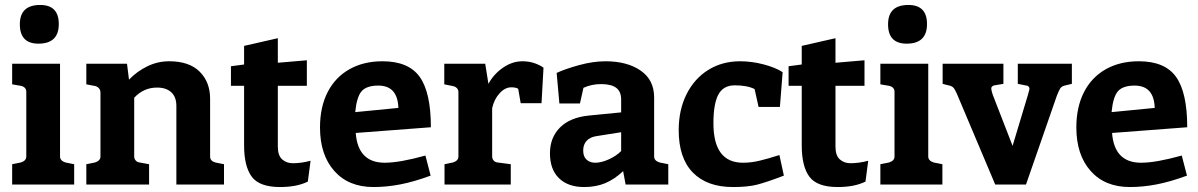

<svg xmlns="http://www.w3.org/2000/svg" viewBox="-20 -744 4831 774"><path d="M60 -646Q60 -724 142 -724Q217 -724 217 -647Q217 -568 135 -568Q60 -568 60 -646ZM29 -82 64 -89Q86 -96 86 -113V-374Q86 -384 80 -390Q74 -396 64 -398L29 -404V-487H222V-113Q222 -96 244 -89L279 -82V0H29Z M883 -82V0H691V-317Q691 -353 670.5 -372Q650 -391 613 -391Q559 -391 521 -350V-113Q521 -104 527 -97Q533 -90 543 -89L581 -82V0H328V-82L363 -89Q385 -96 385 -113V-370Q385 -390 365 -397L328 -404V-487H492L500 -423Q533 -457 574.5 -477Q616 -497 662 -497Q743 -497 785 -455Q827 -413 827 -346V-113Q827 -95 848 -89Z M1232 -96 1221 -12Q1177 10 1109 10Q1026 10 995 -31.5Q964 -73 964 -158V-398H911V-477L964 -484V-559L1100 -590V-491L1217 -501V-398H1100V-153Q1100 -117 1117.5 -101.5Q1135 -86 1160 -86Q1195 -86 1232 -96Z M1695 -117 1716 -36Q1648 -11 1593 -0.5Q1538 10 1486 10Q1385 10 1327.5 -55Q1270 -120 1270 -230Q1270 -312 1300.5 -372Q1331 -432 1388 -464.5Q1445 -497 1522 -497Q1627 -497 1672 -434Q1717 -371 1717 -231L1414 -208Q1423 -88 1531 -88Q1591 -88 1695 -117ZM1412 -292 1586 -309Q1583 -399 1505 -399Q1458 -399 1438 -376.5Q1418 -354 1412 -292Z M2171 -471 2163 -328H2079L2069 -386Q2060 -392 2041 -392Q2016 -392 1994 -368Q1972 -344 1964 -308V-113Q1964 -104 1970 -97Q1976 -90 1986 -89L2039 -82V0H1772V-82L1806 -89Q1828 -96 1828 -113V-373Q1828 -382 1822 -388.5Q1816 -395 1806 -397L1771 -404V-487H1936L1949 -406Q1970 -445 2007.5 -471Q2045 -497 2086 -497Q2114 -497 2137 -488.5Q2160 -480 2171 -471Z M2674 -82V0H2502L2492 -54Q2457 -21 2419.5 -5.5Q2382 10 2335 10Q2270 10 2233.5 -25.5Q2197 -61 2197 -126Q2197 -189 2237 -229.5Q2277 -270 2352 -278L2484 -291V-343Q2484 -375 2464 -390Q2444 -405 2403 -405Q2365 -405 2332 -390L2318 -327H2235L2224 -450Q2258 -466 2314.5 -481.5Q2371 -497 2421 -497Q2508 -497 2562.5 -459.5Q2617 -422 2617 -351V-113Q2617 -96 2639 -89ZM2380 -88Q2404 -88 2434 -101.5Q2464 -115 2484 -135V-211L2383 -195Q2358 -191 2344.5 -176Q2331 -161 2331 -137Q2331 -113 2344.5 -100.5Q2358 -88 2380 -88Z M2716 -219Q2716 -301 2747.5 -364Q2779 -427 2835 -462Q2891 -497 2964 -497Q3010 -497 3058 -484.5Q3106 -472 3135 -453L3124 -313H3038L3022 -385Q2992 -400 2942 -400Q2896 -400 2876 -363Q2856 -326 2856 -247Q2856 -88 2975 -88Q3008 -88 3041.5 -96Q3075 -104 3122 -119L3140 -36Q3069 -9 3031.5 0.5Q2994 10 2935 10Q2830 10 2773 -48.5Q2716 -107 2716 -219Z M3480 -96 3469 -12Q3425 10 3357 10Q3274 10 3243 -31.5Q3212 -73 3212 -158V-398H3159V-477L3212 -484V-559L3348 -590V-491L3465 -501V-398H3348V-153Q3348 -117 3365.5 -101.5Q3383 -86 3408 -86Q3443 -86 3480 -96Z M3560 -646Q3560 -724 3642 -724Q3717 -724 3717 -647Q3717 -568 3635 -568Q3560 -568 3560 -646ZM3529 -82 3564 -89Q3586 -96 3586 -113V-374Q3586 -384 3580 -390Q3574 -396 3564 -398L3529 -404V-487H3722V-113Q3722 -96 3744 -89L3779 -82V0H3529Z M4301 -487V-406L4276 -400Q4260 -397 4254 -387.5Q4248 -378 4240 -357L4116 0H3992L3837 -367Q3829 -385 3822.5 -391.5Q3816 -398 3799 -401L3780 -406V-487H4025V-406L3989 -400Q3983 -399 3979.5 -395.5Q3976 -392 3976 -388Q3976 -380 3982 -362L4062 -156L4124 -362Q4125 -368 4127.5 -375Q4130 -382 4130 -388Q4130 -391 4126.5 -395Q4123 -399 4118 -399L4083 -406V-487Z M4744 -117 4765 -36Q4697 -11 4642 -0.5Q4587 10 4535 10Q4434 10 4376.5 -55Q4319 -120 4319 -230Q4319 -312 4349.5 -372Q4380 -432 4437 -464.5Q4494 -497 4571 -497Q4676 -497 4721 -434Q4766 -371 4766 -231L4463 -208Q4472 -88 4580 -88Q4640 -88 4744 -117ZM4461 -292 4635 -309Q4632 -399 4554 -399Q4507 -399 4487 -376.5Q4467 -354 4461 -292Z"/></svg>

Font: Enriqueta
Style: Bold
Weight: 700
Designer: Viviana Monsalve, Gustavo Ibarra
Foundry: 72Puntos
Version: Version 2.000